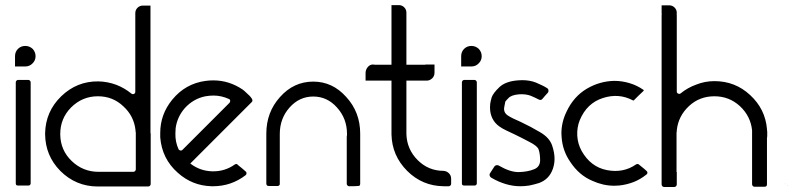

<svg xmlns="http://www.w3.org/2000/svg" viewBox="-20 -744 3167 767"><path d="M81.1 -478.5Q73.2 -478.5 56.6 -478.5Q40 -478.5 40 -478.5Q40 -487.3 40 -499Q40 -510.7 40 -519.5Q40 -537.1 51.8 -548.8Q63.5 -560.5 81.1 -560.5Q97.7 -560.5 110.4 -548.8Q122.1 -536.1 122.1 -519.5Q122.1 -502.9 110.4 -491.2Q98.6 -478.5 81.1 -478.5ZM51.8 -2.9Q47.9 -2.9 44.9 -4.9Q43 -7.8 43 -11.7Q43 -78.1 43 -211.9Q43 -279.3 43 -415Q43 -418.9 45.9 -421.9Q48.8 -424.8 52.7 -424.8Q66.4 -424.8 92.8 -424.8Q96.7 -424.8 99.6 -421.9Q102.5 -418.9 102.5 -415Q102.5 -384.8 102.5 -323.2Q102.5 -320.3 102.5 -313.5Q102.5 -313.5 102.5 -313.5Q102.5 -313.5 102.5 -312.5Q102.5 -242.2 102.5 -100.6Q102.5 -70.3 102.5 -11.7Q102.5 -7.8 99.6 -4.9Q97.7 -2.9 93.8 -2.9Q80.1 -2.9 51.8 -2.9Z M582 -209Q582 -142.6 582 -8.8Q582 -4.9 579.1 -2Q576.2 1 571.3 1Q504.9 1 371.1 1Q283.2 1 220.7 -61.5Q161.1 -122.1 160.2 -208Q160.2 -210 160.2 -211.9Q162.1 -298.8 224.6 -359.4Q287.1 -419.9 373 -418.9Q410.2 -418 444.3 -405.3Q477.5 -392.6 504.9 -370.1Q509.8 -366.2 515.6 -369.1Q520.5 -371.1 520.5 -377.9Q520.5 -482.4 520.5 -692.4Q541 -692.4 581.1 -692.4Q581.1 -535.2 581.1 -220.7Q581.1 -217.8 581.1 -214.8Q582 -211.9 582 -209ZM522.5 -67.4Q522.5 -114.3 522.5 -208Q522.5 -210.9 522.5 -213.9Q522.5 -216.8 521.5 -219.7Q521.5 -220.7 521.5 -222.7Q515.6 -280.3 472.7 -319.3Q430.7 -359.4 371.1 -359.4Q308.6 -359.4 263.7 -314.5Q220.7 -270.5 220.7 -209Q220.7 -208 220.7 -206.1Q221.7 -143.6 266.6 -100.6Q311.5 -57.6 374 -57.6Q419.9 -57.6 512.7 -57.6Q516.6 -57.6 519.5 -60.5Q522.5 -63.5 522.5 -67.4ZM550.8 -662.1Q538.1 -662.1 529.3 -670.9Q520.5 -679.7 520.5 -691.4Q520.5 -704.1 529.3 -712.9Q538.1 -721.7 550.8 -721.7Q557.6 -721.7 566.4 -721.7Q575.2 -721.7 581.1 -721.7Q581.1 -721.7 581.1 -710Q581.1 -698.2 581.1 -691.4Q581.1 -679.7 572.3 -670.9Q563.5 -662.1 550.8 -662.1Z M986.3 -349.6Q988.3 -346.7 988.3 -342.8Q988.3 -342.8 988.3 -341.8Q988.3 -338.9 986.3 -336.9Q904.3 -254.9 740.2 -90.8Q779.3 -60.5 829.1 -59.6Q877.9 -58.6 918 -86.9Q920.9 -88.9 923.8 -88.9Q926.8 -88.9 929.7 -85.9Q930.7 -85 930.7 -85Q931.6 -84 931.6 -84Q940.4 -77.1 947.3 -71.3Q953.1 -66.4 961.9 -58.6Q964.8 -56.6 964.8 -51.8Q964.8 -46.9 960.9 -43.9Q903.3 0 831.1 0Q828.1 0 825.2 0Q748 -2 690.4 -53.7Q627 -109.4 620.1 -195.3Q620.1 -204.1 620.1 -212.9Q620.1 -287.1 668 -345.7Q720.7 -410.2 801.8 -420.9Q817.4 -422.9 832 -422.9Q895.5 -422.9 950.2 -385.7Q950.2 -385.7 956.1 -380.9Q962.9 -375 969.7 -368.2Q976.6 -362.3 981.4 -356.4Q986.3 -349.6 986.3 -349.6ZM693.4 -147.5Q696.3 -143.6 701.2 -142.6Q702.1 -142.6 703.1 -142.6Q706.1 -142.6 709 -145.5Q771.5 -208 896.5 -333Q899.4 -335.9 899.4 -339.8Q900.4 -340.8 899.4 -341.8Q899.4 -346.7 894.5 -348.6Q864.3 -362.3 833 -362.3Q817.4 -362.3 800.8 -359.4Q752 -349.6 717.8 -311.5Q687.5 -276.4 681.6 -231.4Q680.7 -220.7 680.7 -210.9Q679.7 -177.7 693.4 -147.5Z M1418.9 -210Q1418.9 -143.6 1418.9 -10.7Q1418.9 -5.9 1417 -2.9Q1414.1 -1 1410.2 -1Q1398.4 0 1375 0Q1371.1 0 1368.2 -2.9Q1365.2 -5.9 1365.2 -9.8Q1365.2 -27.3 1365.2 -63.5Q1365.2 -63.5 1365.2 -63.5Q1365.2 -63.5 1365.2 -63.5Q1365.2 -108.4 1365.2 -197.3Q1365.2 -197.3 1365.2 -197.3Q1365.2 -198.2 1365.2 -198.2Q1366.2 -201.2 1366.2 -204.1Q1366.2 -206.1 1366.2 -209Q1366.2 -270.5 1326.2 -314.5Q1287.1 -358.4 1231.4 -358.4Q1175.8 -358.4 1136.7 -314.5Q1097.7 -270.5 1097.7 -209Q1097.7 -197.3 1097.7 -178.7Q1097.7 -159.2 1097.7 -139.6Q1097.7 -109.4 1097.7 -84Q1097.7 -59.6 1097.7 -59.6Q1097.7 -42 1097.7 -6.8Q1095.7 -3.9 1093.8 -2Q1091.8 -1 1088.9 -1Q1077.1 -1 1053.7 -1Q1049.8 -1 1046.9 -2.9Q1043.9 -5.9 1043.9 -10.7Q1043.9 -77.1 1043.9 -210Q1043.9 -295.9 1098.6 -356.4Q1153.3 -418 1231.4 -418Q1308.6 -418 1363.3 -356.4Q1418.9 -295.9 1418.9 -210Z M1782.2 -30.3Q1782.2 -23.4 1782.2 -9.8Q1782.2 -5.9 1779.3 -2.9Q1776.4 0 1772.5 0Q1765.6 0 1752 0Q1667 -1 1606.4 -61.5Q1545.9 -122.1 1543.9 -207Q1543.9 -279.3 1543.9 -421.9Q1520.5 -421.9 1471.7 -421.9Q1469.7 -421.9 1465.8 -421.9Q1458 -421.9 1449.2 -421.9Q1440.4 -421.9 1440.4 -421.9Q1440.4 -432.6 1440.4 -452.1Q1440.4 -461.9 1445.3 -470.7Q1451.2 -480.5 1460 -484.4Q1464.8 -486.3 1469.7 -486.3Q1474.6 -486.3 1478.5 -485.4Q1500 -485.4 1543.9 -485.4Q1543.9 -554.7 1543.9 -693.4Q1563.5 -693.4 1603.5 -693.4Q1603.5 -624 1603.5 -485.4Q1627.9 -485.4 1677.7 -485.4Q1678.7 -485.4 1680.7 -486.3Q1682.6 -486.3 1684.6 -486.3Q1690.4 -486.3 1703.1 -486.3Q1715.8 -486.3 1715.8 -486.3Q1715.8 -479.5 1715.8 -470.7Q1715.8 -460.9 1715.8 -454.1Q1715.8 -440.4 1707 -431.6Q1697.3 -421.9 1684.6 -421.9Q1657.2 -421.9 1603.5 -421.9Q1603.5 -388.7 1603.5 -323.2Q1603.5 -319.3 1603.5 -312.5Q1603.5 -312.5 1603.5 -312.5Q1603.5 -312.5 1603.5 -311.5Q1603.5 -277.3 1603.5 -208Q1605.5 -147.5 1648.4 -104.5Q1691.4 -61.5 1752 -61.5Q1764.6 -60.5 1773.4 -51.8Q1782.2 -43 1782.2 -30.3ZM1603.5 -693.4Q1603.5 -680.7 1594.7 -671.9Q1585.9 -663.1 1573.2 -663.1Q1561.5 -663.1 1553.7 -670.9Q1544.9 -678.7 1543.9 -690.4Q1543.9 -701.2 1543.9 -723.6Q1553.7 -723.6 1573.2 -723.6Q1585.9 -723.6 1594.7 -714.8Q1603.5 -706.1 1603.5 -693.4Z M1863.3 -478.5Q1855.5 -478.5 1838.9 -478.5Q1822.3 -478.5 1822.3 -478.5Q1822.3 -487.3 1822.3 -499Q1822.3 -510.7 1822.3 -519.5Q1822.3 -537.1 1834 -548.8Q1845.7 -560.5 1863.3 -560.5Q1879.9 -560.5 1892.6 -548.8Q1904.3 -536.1 1904.3 -519.5Q1904.3 -502.9 1892.6 -491.2Q1880.9 -478.5 1863.3 -478.5ZM1834 -2.9Q1830.1 -2.9 1827.1 -4.9Q1825.2 -7.8 1825.2 -11.7Q1825.2 -78.1 1825.2 -211.9Q1825.2 -279.3 1825.2 -415Q1825.2 -418.9 1828.1 -421.9Q1831.1 -424.8 1835 -424.8Q1848.6 -424.8 1875 -424.8Q1878.9 -424.8 1881.8 -421.9Q1884.8 -418.9 1884.8 -415Q1884.8 -384.8 1884.8 -323.2Q1884.8 -320.3 1884.8 -313.5Q1884.8 -313.5 1884.8 -313.5Q1884.8 -313.5 1884.8 -312.5Q1884.8 -242.2 1884.8 -100.6Q1884.8 -70.3 1884.8 -11.7Q1884.8 -7.8 1881.8 -4.9Q1879.9 -2.9 1876 -2.9Q1862.3 -2.9 1834 -2.9Z M2058.6 0Q2029.3 0 2000 -8.8Q1970.7 -17.6 1942.4 -34.2Q1937.5 -37.1 1936.5 -42Q1935.5 -43.9 1935.5 -44.9Q1935.5 -47.9 1937.5 -51.8Q1943.4 -60.5 1955.1 -79.1Q1958 -83 1962.9 -84Q1966.8 -85 1971.7 -83Q2018.6 -55.7 2052.7 -56.6Q2087.9 -57.6 2112.3 -67.4Q2136.7 -76.2 2137.7 -102.5Q2137.7 -128.9 2131.8 -146.5Q2127 -161.1 2093.8 -177.7Q2060.5 -195.3 2036.1 -207Q2018.6 -214.8 2002.9 -222.7Q1986.3 -230.5 1975.6 -238.3Q1957 -251 1947.3 -270.5Q1937.5 -290 1937.5 -314.5Q1937.5 -330.1 1940.4 -340.8Q1943.4 -352.5 1944.3 -355.5Q1950.2 -372.1 1974.6 -395.5Q1999 -418.9 2047.9 -422.9Q2056.6 -423.8 2065.4 -423.8Q2096.7 -423.8 2121.1 -414.1Q2151.4 -401.4 2166 -391.6Q2170.9 -388.7 2170.9 -382.8Q2171.9 -377.9 2168.9 -374Q2165 -370.1 2158.2 -362.3Q2154.3 -357.4 2146.5 -348.6Q2144.5 -345.7 2139.6 -344.7Q2135.7 -344.7 2131.8 -346.7Q2121.1 -352.5 2100.6 -361.3Q2080.1 -369.1 2052.7 -367.2Q2021.5 -364.3 2010.7 -351.6Q1999 -339.8 1998 -336.9Q1998 -335.9 1998 -335Q1998 -334 1994.1 -314.5Q1991.2 -294.9 2007.8 -283.2Q2016.6 -277.3 2030.3 -270.5Q2044.9 -263.7 2060.5 -256.8Q2101.6 -237.3 2137.7 -215.8Q2174.8 -194.3 2185.5 -163.1Q2195.3 -134.8 2195.3 -109.4Q2195.3 -88.9 2188.5 -69.3Q2173.8 -27.3 2132.8 -12.7Q2113.3 -6.8 2094.7 -2.9Q2076.2 0 2058.6 0Z M2532.2 -86.9Q2536.1 -84 2543 -78.1Q2550.8 -72.3 2553.7 -69.3Q2557.6 -65.4 2562.5 -61.5Q2566.4 -58.6 2566.4 -53.7Q2566.4 -49.8 2562.5 -46.9Q2538.1 -27.3 2510.7 -16.6Q2482.4 -5.9 2453.1 -2.9Q2443.4 -2 2433.6 -2Q2389.6 -2 2346.7 -21.5Q2293 -43.9 2257.8 -97.7Q2227.5 -141.6 2223.6 -195.3Q2222.7 -203.1 2222.7 -210.9Q2222.7 -255.9 2243.2 -297.9Q2271.5 -358.4 2324.2 -389.6Q2376 -419.9 2433.6 -420.9Q2433.6 -420.9 2434.6 -420.9Q2464.8 -420.9 2494.1 -412.1Q2524.4 -403.3 2550.8 -384.8Q2551.8 -383.8 2551.8 -382.8Q2551.8 -381.8 2550.8 -380.9Q2541 -371.1 2531.2 -362.3Q2521.5 -352.5 2511.7 -342.8Q2510.7 -342.8 2510.7 -342.8Q2509.8 -341.8 2508.8 -342.8Q2452.1 -373 2388.7 -352.5Q2324.2 -332 2295.9 -263.7Q2284.2 -234.4 2286.1 -201.2Q2288.1 -168.9 2303.7 -140.6Q2339.8 -77.1 2404.3 -64.5Q2469.7 -51.8 2520.5 -86.9Q2523.4 -88.9 2526.4 -88.9Q2529.3 -88.9 2532.2 -86.9Z M3112.3 -11.7Q3112.3 -11.7 3111.3 -11.7Q3111.3 -11.7 3111.3 -11.7Q3111.3 -11.7 3112.3 -11.7ZM3114.3 -10.7Q3114.3 -10.7 3113.3 -10.7Q3113.3 -10.7 3113.3 -10.7Q3113.3 -10.7 3114.3 -10.7ZM3127 1Q3127 0 3127 0Q3127 0 3127 -1Q3127 0 3127 0Q3127 1 3127 1ZM3117.2 -9.8Q3116.2 -9.8 3116.2 -10.7Q3115.2 -10.7 3115.2 -10.7Q3115.2 -10.7 3117.2 -9.8ZM3127 -1Q3127 -1 3127 -2Q3127 -2 3126 -2Q3126 -2 3127 -1ZM3044.9 -209Q3044.9 -205.1 3044.9 -200.2Q3044.9 -195.3 3043.9 -191.4Q3043.9 -191.4 3043.9 -191.4Q3043.9 -191.4 3043.9 -191.4Q3043.9 -129.9 3043.9 -7.8Q3043.9 -3.9 3042 -1Q3039.1 2 3034.2 2Q3021.5 2 2994.1 2Q2990.2 2 2987.3 -1Q2984.4 -3.9 2984.4 -7.8Q2984.4 -79.1 2984.4 -222.7Q2984.4 -222.7 2984.4 -222.7Q2984.4 -222.7 2984.4 -223.6Q2978.5 -280.3 2935.5 -320.3Q2892.6 -359.4 2834 -359.4Q2774.4 -359.4 2732.4 -320.3Q2689.5 -280.3 2683.6 -223.6Q2683.6 -222.7 2683.6 -222.7Q2683.6 -222.7 2683.6 -222.7Q2683.6 -221.7 2683.6 -219.7Q2682.6 -216.8 2682.6 -213.9Q2682.6 -210.9 2682.6 -208Q2682.6 -196.3 2682.6 -177.7Q2682.6 -158.2 2682.6 -137.7Q2682.6 -107.4 2682.6 -82Q2682.6 -56.6 2682.6 -56.6Q2682.6 -56.6 2683.6 -56.6Q2683.6 -40 2683.6 -7.8Q2683.6 -2.9 2680.7 0Q2677.7 2.9 2673.8 2.9Q2660.2 2.9 2632.8 2.9Q2628.9 2.9 2626 0Q2623 -2.9 2623 -7.8Q2623 -74.2 2623 -209Q2623 -211.9 2623 -214.8Q2623 -216.8 2623 -220.7Q2623 -278.3 2623 -394.5Q2623 -491.2 2623 -684.6Q2623 -687.5 2626 -690.4Q2628.9 -693.4 2632.8 -694.3Q2646.5 -694.3 2673.8 -694.3Q2677.7 -694.3 2680.7 -691.4Q2683.6 -688.5 2683.6 -684.6Q2683.6 -582 2683.6 -377.9Q2683.6 -372.1 2689.5 -370.1Q2694.3 -367.2 2699.2 -371.1Q2726.6 -393.6 2761.7 -406.2Q2795.9 -419.9 2834 -419.9Q2917 -419.9 2976.6 -364.3Q3037.1 -308.6 3043.9 -228.5Q3043.9 -227.5 3043.9 -226.6Q3043.9 -222.7 3044.9 -217.8Q3044.9 -213.9 3044.9 -209ZM3119.1 -8.8Q3119.1 -8.8 3118.2 -8.8Q3118.2 -8.8 3118.2 -9.8Q3118.2 -9.8 3119.1 -8.8ZM3126 -2.9Q3126 -2.9 3126 -3.9Q3126 -3.9 3125 -3.9Q3125 -3.9 3126 -2.9ZM3124 -4.9Q3124 -4.9 3123 -5.9Q3123 -5.9 3123 -5.9Q3123 -5.9 3124 -4.9ZM3121.1 -7.8Q3121.1 -7.8 3120.1 -8.8Q3120.1 -8.8 3120.1 -8.8Q3120.1 -8.8 3121.1 -7.8ZM2623 -692.4Q2623 -698.2 2623 -710Q2623 -722.7 2623 -722.7Q2628.9 -722.7 2637.7 -722.7Q2646.5 -722.7 2653.3 -722.7Q2666 -722.7 2674.8 -713.9Q2683.6 -705.1 2683.6 -692.4Q2683.6 -679.7 2674.8 -670.9Q2666 -662.1 2653.3 -662.1Q2640.6 -662.1 2631.8 -670.9Q2623 -679.7 2623 -692.4Z"/></svg>

Font: Citrica
Style: Regular
Weight: 400
Designer: Mario Otalvaro
Version: Version 1.0